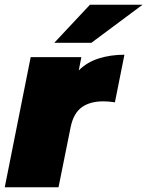

<svg xmlns="http://www.w3.org/2000/svg" viewBox="-25 -787 619 807"><path d="M-5 0 104 -547H317L306 -491Q341 -526 390.5 -541.5Q440 -557 498 -557L458 -357Q433 -361 409 -361Q353 -361 318.5 -336Q284 -311 272 -253L221 0ZM203 -607 353 -767H574L359 -607Z"/></svg>

Font: Montserrat Black
Style: Italic
Weight: 900
Italic angle: -11.3°
Designer: Julieta Ulanovsky
Foundry: Julieta Ulanovsky
Version: Version 9.000; ttfautohint (v1.8.4.7-5d5b)